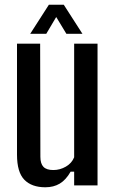

<svg xmlns="http://www.w3.org/2000/svg" viewBox="-20 -785 482 813"><path d="M172 8Q114 8 83 -24Q52 -56 52 -130V-600H150L151 -121Q151 -92 164 -78.5Q177 -65 206 -65Q234 -65 259 -79.5Q284 -94 294 -119V-600H393V0H294V-58H279Q259 -23 233 -7.5Q207 8 172 8ZM108 -642 187 -765H250L329 -642H261L218 -713L176 -642Z"/></svg>

Font: Big Shoulders Text SemiBold
Style: Regular
Weight: 600
Designer: Patric King
Foundry: XO Type Co
Version: Version 1.000; ttfautohint (v1.8.2)